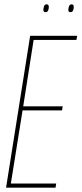

<svg xmlns="http://www.w3.org/2000/svg" viewBox="-20 -865 376 885"><path d="M8 0 119 -700H336L332 -681H135L87 -375H269L266 -356H84L30 -19H239L236 0ZM305 -809Q295 -809 295 -819Q295 -829 298.5 -837Q302 -845 310 -845Q320 -845 320 -833Q320 -823 316.5 -816Q313 -809 305 -809ZM190 -809Q180 -809 180 -819Q180 -827 183 -836Q186 -845 195 -845Q205 -845 205 -833Q205 -823 201.5 -816Q198 -809 190 -809Z"/></svg>

Font: Georama Condensed Thin
Style: Italic
Weight: 100
Width: 3
Italic angle: -9°
Designer: Jean-Baptiste Levee
Foundry: Production Type
Version: Version 1.000